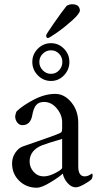

<svg xmlns="http://www.w3.org/2000/svg" viewBox="-20 -880 471 908"><path d="M37.1 -106.9Q37.1 -135.7 52.7 -158.2Q68.4 -180.7 86.9 -187Q103.5 -192.9 147.2 -208Q190.9 -223.1 220.2 -233.6Q249.5 -244.1 262.2 -250Q269.5 -252.9 271.7 -257.3Q273.9 -261.7 273.9 -274.9V-301.8Q273.9 -336.9 248.5 -367.4Q223.1 -397.9 188 -397.9Q163.1 -397.9 150.6 -382.6Q138.2 -367.2 132.8 -335.9Q124.5 -288.1 85.9 -288.1Q70.8 -288.1 61.3 -301Q51.8 -314 51.8 -330.1Q51.8 -333.5 54.2 -342Q56.6 -350.6 59.1 -354Q89.8 -382.8 141.1 -409.4Q192.4 -436 241.2 -436Q284.7 -436 317.4 -396Q350.1 -356 350.1 -298.8V-92.8Q350.1 -45.9 380.9 -45.9Q385.3 -45.9 389.4 -46.9Q393.6 -47.9 396.7 -49.1Q399.9 -50.3 403.1 -52Q406.2 -53.7 408.2 -54.9Q410.2 -56.2 411.9 -57.6Q413.6 -59.1 414.1 -59.1Q418 -59.1 418 -50.8Q418 -40.5 413.1 -32.2Q401.4 -21.5 376.7 -7.8Q352.1 5.9 337.9 5.9Q317.4 5.9 299.6 -14.4Q281.7 -34.7 276.9 -59.1Q262.2 -44.4 219.5 -18.3Q176.8 7.8 153.8 7.8Q104.5 7.8 70.8 -25.1Q37.1 -58.1 37.1 -106.9ZM120.1 -116.2Q120.1 -87.9 139.4 -66.9Q158.7 -45.9 187 -45.9Q211.4 -45.9 242.7 -62.3Q273.9 -78.6 273.9 -86.9V-223.1Q207.5 -203.6 181.2 -193.8Q120.1 -169.9 120.1 -116.2ZM221.2 -675.8Q256.8 -675.8 282.5 -649.7Q308.1 -623.5 308.1 -586.9Q308.1 -550.3 282.5 -523.7Q256.8 -497.1 221.2 -497.1Q185.1 -497.1 158.9 -523.7Q132.8 -550.3 132.8 -586.9Q132.8 -623.5 158.9 -649.7Q185.1 -675.8 221.2 -675.8ZM182.4 -626Q166 -609.9 166 -586.9Q166 -564 182.4 -547.4Q198.7 -530.8 221.2 -530.8Q243.7 -530.8 259.3 -547.4Q274.9 -564 274.9 -586.9Q274.9 -609.9 259.3 -626Q243.7 -642.1 221.2 -642.1Q198.7 -642.1 182.4 -626ZM198.2 -712.9Q198.2 -717.3 234.6 -769.8Q271 -822.3 294.9 -852.1Q295.9 -853 299.1 -854.7Q302.2 -856.4 308.8 -858.2Q315.4 -859.9 321.8 -859.9Q334 -859.9 342 -856.2Q350.1 -852.5 353 -846.9Q356 -841.3 356.9 -837.9Q357.9 -834.5 357.9 -831.1Q357.9 -816.4 322 -783.9Q286.1 -751.5 249.3 -725.8Q212.4 -700.2 207 -700.2Q198.2 -700.2 198.2 -712.9Z"/></svg>

Font: Crimson
Style: Roman
Weight: 400
Version: Version 0.8